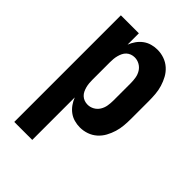

<svg xmlns="http://www.w3.org/2000/svg" viewBox="-218 -624 936 936"><g transform="rotate(45 250.0 -156.5)"><path d="M58 215V-520H182V-442Q189 -460 200.5 -476.5Q212 -493 228 -505Q244 -517 263.5 -522.5Q283 -528 303 -528Q327 -528 350 -520Q373 -512 391 -496Q409 -480 420.5 -459Q432 -438 439 -415Q446 -392 448 -368Q450 -344 450 -320V-200Q450 -176 448 -152Q446 -128 439 -105Q432 -82 420.5 -61Q409 -40 391 -24Q373 -8 350 0Q327 8 303 8Q283 8 263.5 2.5Q244 -3 228 -15Q212 -27 200.5 -43.5Q189 -60 182 -78V215ZM251 -97Q269 -97 285 -106Q301 -115 310.5 -130.5Q320 -146 323 -164Q326 -182 326 -200V-320Q326 -338 323 -356Q320 -374 310.5 -389.5Q301 -405 285 -414Q269 -423 251 -423Q239 -423 228 -419Q217 -415 208.5 -407Q200 -399 195 -388.5Q190 -378 187 -366.5Q184 -355 183 -343.5Q182 -332 182 -320V-200Q182 -188 183 -176.5Q184 -165 187 -153.5Q190 -142 195 -131.5Q200 -121 208.5 -113Q217 -105 228 -101Q239 -97 251 -97Z"/></g></svg>

Font: Iosevka SS18 Extrabold
Style: Regular
Weight: 800
Monospace: yes
Designer: Belleve Invis
Foundry: Belleve Invis
Version: Version 25.1.1; ttfautohint (v1.8.4)